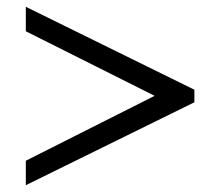

<svg xmlns="http://www.w3.org/2000/svg" viewBox="-20 -614 641 565"><path d="M56 -141 435 -332 56 -522V-594L552 -350V-313L56 -69Z"/></svg>

Font: Trirong SemiBold
Style: Regular
Weight: 600
Designer: Katatrad Team
Foundry: CadsonDemak
Version: Version 1.000